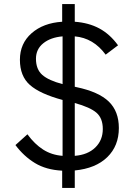

<svg xmlns="http://www.w3.org/2000/svg" viewBox="-20 -839 668 945"><path d="M348 0V86H286V1Q207 -3 152 -36.5Q97 -70 56 -125L115 -178Q150 -130 192 -103Q234 -76 288 -72V-347Q177 -377 127.5 -420.5Q78 -464 78 -545Q78 -625 135.5 -675.5Q193 -726 286 -732V-819H348V-732Q417 -727 469 -699Q521 -671 561 -616L500 -570Q440 -652 348 -660V-412L357 -410Q466 -387 515.5 -339Q565 -291 565 -209Q565 -121 508 -65.5Q451 -10 348 0ZM288 -425V-660Q229 -655 193 -626Q157 -597 157 -550Q157 -498 188 -470.5Q219 -443 288 -425ZM348 -72Q412 -77 449 -113Q486 -149 486 -204Q486 -257 455 -284Q424 -311 348 -332Z"/></svg>

Font: IBM Plex Sans JP
Style: Regular
Weight: 400
Designer: Mike Abbink; Paul van der Laan; Pieter van Rosmalen; Wujin Sim; Yejin Wi; Jinhee Kim; Boomi Park; Yona Kim; Kichan Ma
Foundry: Sandoll Inc.
Version: Version 1.001